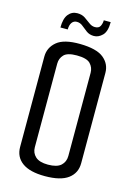

<svg xmlns="http://www.w3.org/2000/svg" viewBox="-117 -823 614 887"><g transform="rotate(15 190.0 -379.0)"><path d="M189 4Q117 4 80.5 -22.5Q44 -49 44 -97V-529Q44 -572 78 -600.5Q112 -629 189 -628Q268 -627 302 -599.5Q336 -572 336 -529V-97Q336 -50 300 -23Q264 4 189 4ZM189 -51Q232 -51 251 -68.5Q270 -86 270 -114V-512Q270 -537 253 -555Q236 -573 188 -573Q143 -573 126.5 -555.5Q110 -538 110 -513V-113Q110 -86 129 -68.5Q148 -51 189 -51ZM81 -678Q81 -721 97.5 -741.5Q114 -762 140 -762Q162 -762 177 -752Q192 -742 205.5 -731.5Q219 -721 234 -721Q253 -721 259.5 -734Q266 -747 266 -762H299Q299 -717 280.5 -698.5Q262 -680 240 -680Q219 -680 204 -691Q189 -702 176.5 -712.5Q164 -723 148 -723Q133 -723 124.5 -711Q116 -699 116 -678Z"/></g></svg>

Font: Smooch Sans Thin Medium
Style: Regular
Weight: 500
Version: Version 1.010